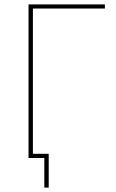

<svg xmlns="http://www.w3.org/2000/svg" viewBox="-20 -720 528 875"><path d="M182 135H202V-19H121L110 0H182ZM110 0H130V-681H458V-700H110Z"/></svg>

Font: Fixel Variable
Style: Regular
Weight: 100
Width: 3
Designer: AlfaBravo + MacPaw
Foundry: Kyrylo Tkachov, Marchela Mozhyna, Serhii Makarenko, Maria Weinstein, Zakhar Kryvoshyya
Version: Version 1.211